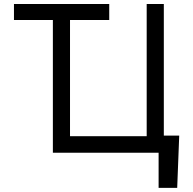

<svg xmlns="http://www.w3.org/2000/svg" viewBox="-20 -747 942 939"><path d="M846.6 171.9H755.7V0H238.6V-649.1H48.3V-727.3H514.2V-649.1H322.4V-81H697.4V-727.3H781.2V-83.8H856.5Z"/></svg>

Font: Linik Sans
Style: Regular
Weight: 400
Designer: Rasmus Andersson (font), Marc Monis (original base), Kil Hyung-jin (Pretendard portions), Cristiano Sobral (main changes
Foundry: rsms
Version: Version 3.018;May 31, 2022;FontCreator 14.0.0.2814 64-bit; t